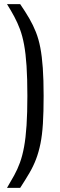

<svg xmlns="http://www.w3.org/2000/svg" viewBox="-20 -763 292 933"><path d="M14 150Q33 118 49 89Q65 60 77 27Q89 -6 97 -49.5Q105 -93 109 -153.5Q113 -214 113 -297Q113 -382 109 -442.5Q105 -503 97 -546Q89 -589 77 -621Q65 -653 49.5 -682Q34 -711 14 -743H78Q104 -705 122.5 -673Q141 -641 154.5 -607Q168 -573 176 -531Q184 -489 188 -432.5Q192 -376 192 -297Q192 -218 188.5 -162Q185 -106 176.5 -64.5Q168 -23 155 11Q142 45 123 77.5Q104 110 78 150Z"/></svg>

Font: Saira Condensed Medium
Style: Regular
Weight: 500
Width: 3
Designer: Hector Gatti with collaboration of the Omnibus-Type team
Foundry: Omnibus-Type
Version: Version 1.101